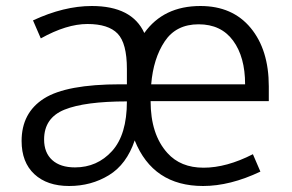

<svg xmlns="http://www.w3.org/2000/svg" viewBox="-20 -606 973 640"><path d="M876 -269H482Q482 -158 538 -96Q582 -47 658.5 -47Q735 -47 823 -92L848 -34Q747 14 657 14Q490 14 429 -138Q402 -58 343 -22Q284 14 210.5 14Q137 14 94.5 -25.5Q52 -65 52 -136Q52 -230 126.5 -277.5Q201 -325 381 -325H403V-376Q403 -462 372 -494Q341 -526 271.5 -526Q202 -526 116 -478L90 -538Q193 -586 286 -586Q420 -586 461 -496Q525 -586 648 -586Q755 -586 815.5 -513Q876 -440 876 -318ZM484 -325H797Q797 -416 757 -470.5Q717 -525 642 -525Q567 -525 529 -468Q491 -411 484 -325ZM403 -268Q263 -268 195 -240.5Q127 -213 127 -141Q127 -97 154 -72.5Q181 -48 230 -48Q304 -48 353.5 -102.5Q403 -157 403 -268Z"/></svg>

Font: Fauna One
Style: Regular
Weight: 400
Version: Version 1.001